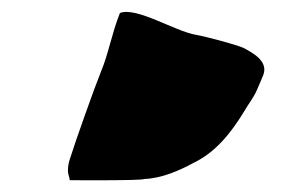

<svg xmlns="http://www.w3.org/2000/svg" viewBox="-20 -343 513 325"><path d="M183 -321C211 -332 276 -290 312 -284C329 -281 378 -268 392 -262C407 -254 434 -240 426 -217C422 -207 419 -200 415 -191C409 -177 401 -168 393 -154C371 -118 345 -85 307 -67C285 -55 254 -41 224 -40C221 -37 98 -38 98 -38C98 -43 95 -47 95 -54C95 -60 96 -67 98 -73C108 -105 139 -192 151 -222C164 -253 169 -286 183 -321Z"/></svg>

Font: Photofail
Style: It
Weight: 400
Foundry: Cannot Into Space Fonts
Version: Version 0.97